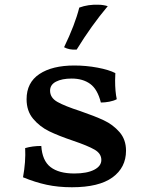

<svg xmlns="http://www.w3.org/2000/svg" viewBox="-20 -782 615 809"><path d="M77 -35Q89 -101 86 -158Q117 -167 154 -167Q158 -105 193 -78Q228 -51 293 -51Q346 -51 376.5 -66.5Q407 -82 407 -108Q407 -135 378.5 -151.5Q350 -168 288 -189Q226 -210 187 -229Q148 -248 120 -281Q92 -314 92 -364Q92 -434 146 -470Q200 -506 293 -506Q343 -506 391 -497Q439 -488 466 -474L465 -443Q465 -396 472 -364Q459 -357 440.5 -353.5Q422 -350 405 -350Q391 -406 360 -428.5Q329 -451 282 -451Q241 -451 216 -438Q191 -425 191 -400Q191 -370 222 -352.5Q253 -335 318 -314Q379 -293 417.5 -275Q456 -257 483.5 -225.5Q511 -194 511 -147Q511 -76 454 -34.5Q397 7 283 7Q225 7 176.5 -3.5Q128 -14 77 -35ZM250 -583Q296 -678 314 -750Q352 -764 396 -762Q414 -762 434 -756Q365 -674 303 -573Q272 -571 250 -583Z"/></svg>

Font: Vollkorn SC SemiBold
Style: Regular
Weight: 600
Designer: Friedrich Althausen
Foundry: Friedrich Althausen
Version: Version 4.015